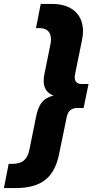

<svg xmlns="http://www.w3.org/2000/svg" viewBox="-97 -762 509 976"><path d="M318 -335C296 -335 283 -346 283 -368C283 -373 283 -377 284 -382L320 -559C323 -574 325 -589 325 -603C325 -689 267 -742 168 -742H110L86 -619H104C141 -619 162 -600 162 -563C162 -556 162 -548 160 -540L129 -386C126 -373 125 -362 125 -351C125 -313 142 -289 175 -276C121 -263 98 -232 85 -162L52 1C42 48 18 71 -35 71H-53L-77 194H-19C114 194 180 141 204 18L242 -166C248 -198 267 -213 295 -213H328L353 -335Z"/></svg>

Font: AWKNG-Font
Style: Bold Italic
Weight: 700
Italic angle: -11.3°
Designer: Awakening Church
Foundry: Awakening Church
Version: Version 1.700;PS 001.700;hotconv 1.0.88;makeotf.lib2.5.64775